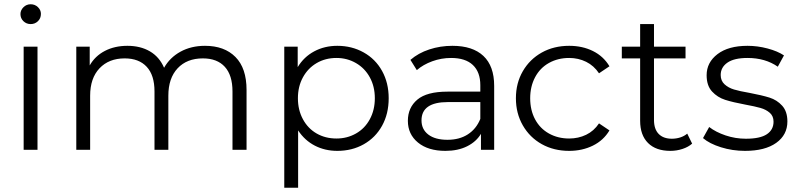

<svg xmlns="http://www.w3.org/2000/svg" viewBox="-20 -703 3744 901"><path d="M91 -484H156V0H91ZM76 -637Q76 -655 90 -669Q104 -683 124 -683Q144 -683 158 -669.5Q172 -656 172 -638Q172 -617 158 -603.5Q144 -590 124 -590Q104 -590 90 -603.5Q76 -617 76 -637Z M1137 -281V0H1071V-274Q1071 -350 1035 -389.5Q999 -429 932 -429Q857 -429 813.5 -382.5Q770 -336 770 -254V0H705V-274Q705 -350 668.5 -389.5Q632 -429 565 -429Q491 -429 447 -382.5Q403 -336 403 -254V0H338V-484H401V-396Q426 -440 472 -464Q518 -488 578 -488Q639 -488 683.5 -462Q728 -436 750 -385Q777 -433 827 -460.5Q877 -488 942 -488Q1033 -488 1085 -435.5Q1137 -383 1137 -281Z M1804 -242Q1804 -169 1773 -113Q1742 -57 1687 -26Q1632 5 1563 5Q1505 5 1457.5 -19.5Q1410 -44 1379 -91V178H1314V-484H1377V-388Q1406 -436 1454.5 -462Q1503 -488 1563 -488Q1631 -488 1686.5 -457Q1742 -426 1773 -370Q1804 -314 1804 -242ZM1559 -431Q1507 -431 1466 -407Q1425 -383 1401.5 -340Q1378 -297 1378 -242Q1378 -187 1401.5 -143.5Q1425 -100 1466 -76.5Q1507 -53 1559 -53Q1609 -53 1650.5 -76.5Q1692 -100 1715.5 -143.5Q1739 -187 1739 -242Q1739 -297 1715.5 -340Q1692 -383 1650.5 -407Q1609 -431 1559 -431Z M2299 -300V0H2237V-75Q2215 -38 2172 -16.5Q2129 5 2070 5Q1989 5 1941.5 -34Q1894 -73 1894 -136Q1894 -198 1938.5 -235.5Q1983 -273 2080 -273H2234V-303Q2234 -365 2199 -398Q2164 -431 2097 -431Q2051 -431 2008.5 -415.5Q1966 -400 1936 -374L1906 -422Q1943 -454 1994.5 -471Q2046 -488 2103 -488Q2198 -488 2248.5 -440.5Q2299 -393 2299 -300ZM2234 -145V-224H2082Q1958 -224 1958 -138Q1958 -96 1990 -71.5Q2022 -47 2080 -47Q2136 -47 2175.5 -72.5Q2215 -98 2234 -145Z M2651 -488Q2713 -488 2762.5 -463.5Q2812 -439 2840 -392L2791 -359Q2767 -395 2730.5 -413Q2694 -431 2651 -431Q2598 -431 2556 -407.5Q2514 -384 2491 -340.5Q2468 -297 2468 -242Q2468 -186 2491 -143Q2514 -100 2556 -76.5Q2598 -53 2651 -53Q2694 -53 2730.5 -70.5Q2767 -88 2791 -124L2840 -91Q2812 -44 2762 -19.5Q2712 5 2651 5Q2579 5 2522.5 -26.5Q2466 -58 2433.5 -114.5Q2401 -171 2401 -242Q2401 -313 2433.5 -369Q2466 -425 2522.5 -456.5Q2579 -488 2651 -488Z M3228 -29Q3210 -13 3182.5 -4Q3155 5 3126 5Q3058 5 3021 -32Q2984 -69 2984 -136V-429H2898V-484H2984V-590H3049V-484H3197V-429H3049V-140Q3049 -97 3071 -74.5Q3093 -52 3133 -52Q3153 -52 3172 -58Q3191 -64 3205 -76Z M3279 -55 3308 -107Q3339 -83 3385 -67.5Q3431 -52 3480 -52Q3547 -52 3578.5 -73Q3610 -94 3610 -132Q3610 -158 3592.5 -173.5Q3575 -189 3548.5 -196.5Q3522 -204 3478 -212Q3419 -223 3383 -234.5Q3347 -246 3321.5 -273.5Q3296 -301 3296 -350Q3296 -410 3347 -449Q3398 -488 3488 -488Q3535 -488 3582 -475.5Q3629 -463 3659 -443L3630 -390Q3571 -431 3488 -431Q3425 -431 3393.5 -409Q3362 -387 3362 -351Q3362 -324 3380 -307.5Q3398 -291 3424.5 -283Q3451 -275 3498 -267Q3556 -256 3591 -245Q3626 -234 3650.5 -207Q3675 -180 3675 -133Q3675 -70 3622.5 -32.5Q3570 5 3476 5Q3417 5 3363 -12Q3309 -29 3279 -55Z"/></svg>

Font: Montserrat Ace
Style: Regular
Weight: 400
Designer: Julieta Ulanovsky
Foundry: Julieta Ulanovsky
Version: Version 1